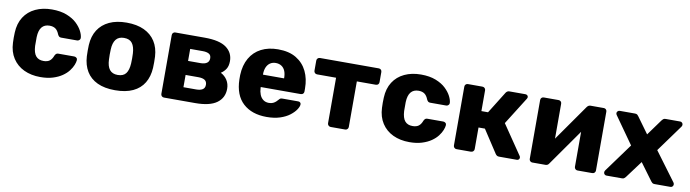

<svg xmlns="http://www.w3.org/2000/svg" viewBox="-29 -1015 5430 1511"><g transform="rotate(10 2685.5 -260.0)"><path d="M298 10Q224 10 167 -17Q110 -44 76.5 -95.5Q43 -147 40 -219Q39 -235 39 -259.5Q39 -284 40 -300Q43 -373 76 -424.5Q109 -476 166.5 -503Q224 -530 298 -530Q367 -530 416.5 -510.5Q466 -491 496.5 -462Q527 -433 542.5 -402.5Q558 -372 559 -349Q560 -339 552 -331.5Q544 -324 534 -324H407Q396 -324 390 -329Q384 -334 379 -344Q367 -375 348.5 -388Q330 -401 301 -401Q261 -401 239.5 -375Q218 -349 216 -295Q215 -255 216 -224Q219 -169 240 -144Q261 -119 301 -119Q332 -119 350 -132.5Q368 -146 379 -176Q384 -186 390 -191Q396 -196 407 -196H534Q544 -196 552 -189Q560 -182 559 -171Q558 -155 549 -132Q540 -109 521 -84Q502 -59 471.5 -38Q441 -17 398 -3.5Q355 10 298 10Z M895 10Q811 10 753.5 -17Q696 -44 665.5 -94.5Q635 -145 631 -215Q630 -235 630 -260.5Q630 -286 631 -305Q635 -376 667 -426Q699 -476 756.5 -503Q814 -530 895 -530Q977 -530 1034.5 -503Q1092 -476 1124 -426Q1156 -376 1160 -305Q1161 -286 1161 -260.5Q1161 -235 1160 -215Q1156 -145 1125.5 -94.5Q1095 -44 1037.5 -17Q980 10 895 10ZM895 -112Q940 -112 960.5 -139Q981 -166 984 -220Q985 -235 985 -260Q985 -285 984 -300Q981 -353 960.5 -380.5Q940 -408 895 -408Q852 -408 830.5 -380.5Q809 -353 807 -300Q806 -285 806 -260Q806 -235 807 -220Q809 -166 830.5 -139Q852 -112 895 -112Z M1285 0Q1274 0 1267 -7.5Q1260 -15 1260 -25V-495Q1260 -506 1267 -513Q1274 -520 1285 -520H1519Q1638 -520 1692.5 -480Q1747 -440 1747 -372Q1747 -334 1732 -310Q1717 -286 1692 -270Q1725 -253 1744 -223Q1763 -193 1763 -154Q1763 -82 1707 -41Q1651 0 1534 0ZM1422 -107H1524Q1556 -107 1574.5 -118.5Q1593 -130 1593 -156Q1593 -182 1575.5 -193.5Q1558 -205 1524 -205H1422ZM1422 -317H1522Q1554 -317 1572 -329.5Q1590 -342 1590 -367Q1590 -393 1571.5 -403Q1553 -413 1522 -413H1422Z M2106 10Q1988 10 1918 -54Q1848 -118 1845 -244Q1845 -251 1845 -262Q1845 -273 1845 -279Q1848 -358 1880.5 -414.5Q1913 -471 1970.5 -500.5Q2028 -530 2105 -530Q2193 -530 2250.5 -495Q2308 -460 2337 -400Q2366 -340 2366 -263V-239Q2366 -228 2359 -221Q2352 -214 2341 -214H2021Q2021 -213 2021 -211Q2021 -209 2021 -207Q2022 -178 2031.5 -154Q2041 -130 2059.5 -116Q2078 -102 2105 -102Q2125 -102 2138.5 -108.5Q2152 -115 2161 -123.5Q2170 -132 2175 -138Q2184 -149 2189.5 -151.5Q2195 -154 2207 -154H2331Q2341 -154 2347.5 -148Q2354 -142 2353 -132Q2352 -115 2336 -91Q2320 -67 2289.5 -43.5Q2259 -20 2213 -5Q2167 10 2106 10ZM2021 -313H2190V-315Q2190 -348 2180.5 -371.5Q2171 -395 2151.5 -408Q2132 -421 2105 -421Q2079 -421 2060 -408Q2041 -395 2031 -371.5Q2021 -348 2021 -315Z M2617 0Q2607 0 2599.5 -7.5Q2592 -15 2592 -25V-389H2440Q2430 -389 2422.5 -396Q2415 -403 2415 -414V-495Q2415 -506 2422.5 -513Q2430 -520 2440 -520H2910Q2921 -520 2928 -513Q2935 -506 2935 -495V-414Q2935 -403 2928 -396Q2921 -389 2910 -389H2758V-25Q2758 -15 2751 -7.5Q2744 0 2733 0Z M3247 10Q3173 10 3116 -17Q3059 -44 3025.5 -95.5Q2992 -147 2989 -219Q2988 -235 2988 -259.5Q2988 -284 2989 -300Q2992 -373 3025 -424.5Q3058 -476 3115.5 -503Q3173 -530 3247 -530Q3316 -530 3365.5 -510.5Q3415 -491 3445.5 -462Q3476 -433 3491.5 -402.5Q3507 -372 3508 -349Q3509 -339 3501 -331.5Q3493 -324 3483 -324H3356Q3345 -324 3339 -329Q3333 -334 3328 -344Q3316 -375 3297.5 -388Q3279 -401 3250 -401Q3210 -401 3188.5 -375Q3167 -349 3165 -295Q3164 -255 3165 -224Q3168 -169 3189 -144Q3210 -119 3250 -119Q3281 -119 3299 -132.5Q3317 -146 3328 -176Q3333 -186 3339 -191Q3345 -196 3356 -196H3483Q3493 -196 3501 -189Q3509 -182 3508 -171Q3507 -155 3498 -132Q3489 -109 3470 -84Q3451 -59 3420.5 -38Q3390 -17 3347 -3.5Q3304 10 3247 10Z M3623 0Q3612 0 3605 -7.5Q3598 -15 3598 -25V-495Q3598 -506 3605 -513Q3612 -520 3623 -520H3738Q3749 -520 3756.5 -513Q3764 -506 3764 -495V-329H3817L3926 -504Q3929 -509 3936 -514.5Q3943 -520 3954 -520H4082Q4091 -520 4097.5 -514.5Q4104 -509 4104 -500Q4104 -497 4102.5 -493Q4101 -489 4099 -486L3962 -268L4122 -33Q4126 -27 4126 -20Q4126 -11 4120 -5.5Q4114 0 4104 0H3963Q3952 0 3945.5 -4.5Q3939 -9 3934 -16L3815 -198H3764V-25Q3764 -15 3756.5 -7.5Q3749 0 3738 0Z M4228 0Q4218 0 4211 -7.5Q4204 -15 4204 -24V-495Q4204 -506 4211 -513Q4218 -520 4229 -520H4347Q4358 -520 4365 -513Q4372 -506 4372 -495V-130L4327 -152L4574 -504Q4579 -511 4586 -515.5Q4593 -520 4602 -520H4709Q4719 -520 4726 -513Q4733 -506 4733 -496V-25Q4733 -15 4726 -7.5Q4719 0 4708 0H4590Q4579 0 4572 -7.5Q4565 -15 4565 -25V-379L4611 -370L4362 -16Q4358 -9 4351 -4.5Q4344 0 4334 0Z M4821 0Q4812 0 4805.5 -6.5Q4799 -13 4799 -23Q4799 -25 4800 -29.5Q4801 -34 4804 -38L4971 -267L4819 -482Q4816 -486 4814.5 -490Q4813 -494 4813 -498Q4813 -507 4820 -513.5Q4827 -520 4836 -520H4958Q4971 -520 4977.5 -514Q4984 -508 4987 -503L5080 -375L5172 -502Q5176 -507 5182.5 -513.5Q5189 -520 5202 -520H5319Q5328 -520 5334.5 -513.5Q5341 -507 5341 -498Q5341 -494 5340 -490Q5339 -486 5336 -482L5180 -267L5350 -38Q5353 -34 5354 -30Q5355 -26 5355 -23Q5355 -13 5348.5 -6.5Q5342 0 5333 0H5205Q5193 0 5187 -5.5Q5181 -11 5177 -16L5076 -153L4974 -16Q4970 -12 4964 -6Q4958 0 4946 0Z"/></g></svg>

Font: DVN-Rubik
Style: Bold
Weight: 700
Designer: Hubert and Fischer
Foundry: Hubert & Fischer
Version: Version 2.102